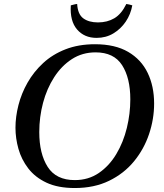

<svg xmlns="http://www.w3.org/2000/svg" viewBox="-20 -934 828 968"><path d="M757 -412Q757 -334 731.5 -258Q706 -182 655.5 -120.5Q605 -59 530 -22.5Q455 14 357 14Q272 14 214.5 -13Q157 -40 122.5 -85Q88 -130 73 -183.5Q58 -237 58 -290Q58 -345 73 -404Q88 -463 119 -517.5Q150 -572 197.5 -616Q245 -660 310.5 -685.5Q376 -711 459 -711Q560 -711 626 -672.5Q692 -634 724.5 -566.5Q757 -499 757 -412ZM637 -433Q637 -541 595.5 -605.5Q554 -670 462 -670Q395 -670 342.5 -636Q290 -602 253 -544.5Q216 -487 197 -415.5Q178 -344 178 -268Q178 -159 220.5 -92.5Q263 -26 357 -26Q426 -26 478.5 -62Q531 -98 566.5 -157.5Q602 -217 619.5 -289Q637 -361 637 -433ZM369 -914Q372 -862 400 -841.5Q428 -821 474 -821Q521 -821 556.5 -842Q592 -863 617 -914Q625 -913 632.5 -911Q640 -909 647 -907Q639 -862 614 -825Q589 -788 551.5 -765.5Q514 -743 467 -743Q405 -743 368.5 -785.5Q332 -828 337 -907Q346 -909 352.5 -911Q359 -913 369 -914Z"/></svg>

Font: Tiro Tamil
Style: Italic
Weight: 400
Italic angle: -11°
Designer: Tamil: Fernando Mello & Fiona Ross, assisted by Kaja Sojewska. Latin: John Hudson with Paul Hanslow, assisted by Kaja So
Foundry: Tiro Typeworks Ltd.
Version: Version 1.52